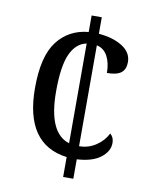

<svg xmlns="http://www.w3.org/2000/svg" viewBox="-81 -775 664 836"><g transform="rotate(10 250.5 -357.0)"><path d="M256 -88Q68 -112 68 -361Q68 -501 118.5 -567Q169 -633 256 -641V-714H301V-641Q364 -636 405.5 -610Q447 -584 447 -541Q447 -509 427.5 -494Q408 -479 365 -479Q365 -523 349 -553Q333 -583 301 -590V-144Q342 -144 375.5 -166.5Q409 -189 425 -222Q442 -208 442 -183Q442 -146 406 -118Q370 -90 301 -86V0H256ZM256 -590Q210 -581 185.5 -528Q161 -475 161 -362Q161 -178 256 -149Z"/></g></svg>

Font: Noto Serif Narrow
Style: Regular
Weight: 400
Width: 4
Designer: Monotype Design Team
Foundry: Monotype Imaging Inc.
Version: Version 1.001